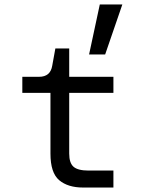

<svg xmlns="http://www.w3.org/2000/svg" viewBox="-20 -840 640 860"><path d="M352 0Q284 0 245 -33Q206 -66 206 -152V-424H80V-496H155Q206 -496 214 -546L228 -623H290V-496H488V-424H290V-152Q290 -110 309.5 -93Q329 -76 377 -76H488V0ZM379 -596 427 -820H528L451 -596Z"/></svg>

Font: DM Mono
Style: Regular
Weight: 400
Designer: Colophon Foundry
Foundry: Colophon Foundry
Version: Version 1.000; ttfautohint (v1.8.2.53-6de2)